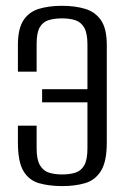

<svg xmlns="http://www.w3.org/2000/svg" viewBox="-20 -619 424 651"><path d="M191.4 12Q146.7 12 112.5 2.2Q78.4 -7.6 59.5 -39Q40.7 -70.5 40.7 -136.3V-193H104.2V-115.8Q104.2 -77.8 115.5 -58.7Q126.7 -39.6 146.4 -33.5Q166.1 -27.5 190.7 -27.5Q216 -27.5 235.5 -33.5Q255 -39.6 265.8 -58.7Q276.5 -77.8 276.5 -115.8V-272H122.8V-316.5H276.5V-467.6Q276.5 -505.9 265.8 -524.9Q255 -543.8 235.8 -550.3Q216.7 -556.7 190.7 -556.7Q165.4 -556.7 145.7 -551Q126 -545.3 115.1 -527Q104.2 -508.8 104.2 -470.4V-376H40.7V-466.4Q40.7 -521.4 59.5 -550.2Q78.4 -579 112.2 -589.1Q146 -599.3 190 -599.3Q234.3 -599.3 268.4 -589.1Q302.5 -579 322.3 -550.6Q342.1 -522.1 342.1 -466.4V-136Q342.1 -71.9 322.7 -40.1Q303.2 -8.3 269.1 1.8Q235 12 191.4 12Z"/></svg>

Font: Alumni Sans Thin
Style: Regular
Weight: 100
Designer: Robert E. Leuschke
Foundry: Robert E. Leuschke
Version: Version 1.018